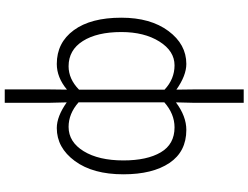

<svg xmlns="http://www.w3.org/2000/svg" viewBox="-142 -694 1073 830"><g transform="rotate(90 395.0 -278.5)"><path d="M366 238V50L367 -31Q314 13 256 13Q164 13 110 -60.5Q56 -134 56 -266Q56 -392 113.5 -469.5Q171 -547 256 -547Q306 -547 367 -504L366 -583V-795H424V-583L422 -502Q482 -547 541 -547Q635 -547 684 -474Q733 -401 733 -275Q733 -143 675.5 -65Q618 13 533 13Q483 13 422 -30L424 50V238ZM266 -38Q321 -38 367 -83V-453Q321 -496 262 -496Q200 -496 159 -430.5Q118 -365 118 -266Q118 -161 157 -99.5Q196 -38 266 -38ZM528 -38Q593 -38 633 -103Q673 -168 673 -275Q673 -377 638 -436.5Q603 -496 530 -496Q472 -496 422 -452V-81Q471 -38 528 -38Z"/></g></svg>

Font: Noto Sans Korean Light
Style: Regular
Weight: 300
Designer: Ryoko NISHIZUKA  (kana & ideographs); Paul D. Hunt (Latin, Greek & Cyrillic); Wenlong ZHANG  (bopomofo); Sandoll Communi
Foundry: Adobe Systems Incorporated
Version: Version 1.000;PS 1;hotconv 1.0.78;makeotf.lib2.5.61930